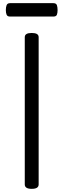

<svg xmlns="http://www.w3.org/2000/svg" viewBox="-20 -1183 403 1217"><path d="M181 14Q159 14 148 7Q137 0 137 -14V-947Q137 -961 148 -967.5Q159 -974 181 -974Q203 -974 214 -967.5Q225 -961 225 -947V-14Q225 0 214 7Q203 14 181 14ZM44 -1078Q27 -1078 22 -1089.5Q17 -1101 17 -1119Q17 -1138 22 -1150.5Q27 -1163 44 -1163H318Q336 -1163 340.5 -1150.5Q345 -1138 345 -1119Q345 -1101 340.5 -1089.5Q336 -1078 318 -1078Z"/></svg>

Font: Playwrite IT Trad
Style: Regular
Weight: 400
Designer: Veronika Burian, José Scaglione
Foundry: TypeTogether
Version: Version 1.002